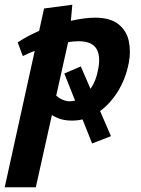

<svg xmlns="http://www.w3.org/2000/svg" viewBox="-58 -506 597 815"><path d="M-38 289 129 -470 249 -486 237 -353 94 289ZM333 103 215 -194 285 -224 413 72ZM247 6Q210 6 182 -7Q154 -20 136 -40Q118 -60 109 -79L161 -121Q179 -98 199 -87Q219 -76 237 -76Q264 -76 288 -91.5Q312 -107 330.5 -135.5Q349 -164 357 -204Q371 -265 352 -298Q333 -331 275 -331Q255 -331 226.5 -326.5Q198 -322 164.5 -313.5Q131 -305 98.5 -293.5Q66 -282 39 -268L17 -326Q68 -360 128.5 -383Q189 -406 246.5 -418.5Q304 -431 345 -431Q410 -431 444.5 -403.5Q479 -376 488.5 -332.5Q498 -289 489 -241Q476 -171 440.5 -115Q405 -59 355.5 -26.5Q306 6 247 6Z"/></svg>

Font: Ysabeau Infant ExtraBold
Style: Italic
Weight: 800
Italic angle: -12°
Designer: Christian Thalmann (Catharsis Fonts)
Version: Version 2.001;gftools[0.9.30]; featfreeze: ss01,ss02,lnum